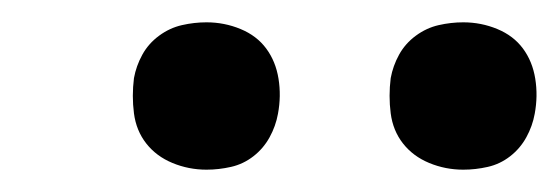

<svg xmlns="http://www.w3.org/2000/svg" viewBox="-20 -756 501 172"><path d="M395 -604Q379 -604 364.5 -610Q350 -616 341 -627.5Q332 -639 330 -654.5Q328 -670 330 -686Q332 -697 337.5 -707Q343 -717 352.5 -724Q362 -731 373 -733.5Q384 -736 395 -736Q411 -736 425.5 -730Q440 -724 448.5 -712.5Q457 -701 459.5 -685.5Q462 -670 459 -654Q457 -643 451.5 -633Q446 -623 437 -616Q428 -609 417 -606.5Q406 -604 395 -604ZM165 -604Q149 -604 134.5 -610Q120 -616 111 -627.5Q102 -639 100 -654.5Q98 -670 100 -686Q102 -697 107.5 -707Q113 -717 122.5 -724Q132 -731 143 -733.5Q154 -736 165 -736Q181 -736 195.5 -730Q210 -724 218.5 -712.5Q227 -701 229.5 -685.5Q232 -670 229 -654Q227 -643 221.5 -633Q216 -623 207 -616Q198 -609 187 -606.5Q176 -604 165 -604Z"/></svg>

Font: Iosevka Etoile Semibold
Style: Italic
Weight: 600
Italic angle: -9°
Designer: Belleve Invis
Foundry: Belleve Invis
Version: Version 22.1.2; ttfautohint (v1.8.4)